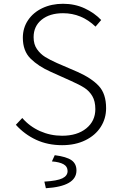

<svg xmlns="http://www.w3.org/2000/svg" viewBox="-20 -756 646 1017"><path d="M64 -95 98 -131Q137 -86 192 -61.5Q247 -37 309 -37Q389 -37 437 -76Q485 -115 485 -178Q485 -220 469 -247Q453 -274 427.5 -290.5Q402 -307 357 -327L248 -376Q183 -405 142 -445.5Q101 -486 101 -556Q101 -608 128.5 -649Q156 -690 204.5 -713Q253 -736 314 -736Q376 -736 428 -712Q480 -688 516 -650L486 -615Q412 -686 314 -686Q243 -686 200.5 -651.5Q158 -617 158 -559Q158 -521 176 -495.5Q194 -470 219 -454.5Q244 -439 282 -422L391 -375Q465 -342 503.5 -300.5Q542 -259 542 -183Q542 -128 513.5 -83.5Q485 -39 432 -13Q379 13 309 13Q233 13 171.5 -15.5Q110 -44 64 -95ZM338 150Q338 126 316.5 114Q295 102 255 99L270 66Q332 74 358.5 92.5Q385 111 385 147Q385 231 223 241L215 206Q283 202 310.5 188.5Q338 175 338 150Z"/></svg>

Font: Nebula Sans Light
Style: Regular
Weight: 300
Designer: Paul D. Hunt for Adobe (as Source Sans)
Foundry: Nebula Entertainment & Broadcasting LLC
Version: Version 1.010